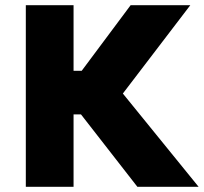

<svg xmlns="http://www.w3.org/2000/svg" viewBox="-20 -720 786 740"><path d="M509.5 0 229.5 -359.5 483.5 -700H713.5L453.5 -359.5L745.5 0ZM79.5 0V-700H263.5V-447H396.5V-279H263.5V0Z"/></svg>

Font: Geologica ExtraBold
Style: Regular
Weight: 800
Designer: Sindre Bremnes, Frode Helland
Foundry: Monokrom Skriftforlag AS
Version: Version 1.010;gftools[0.9.28]